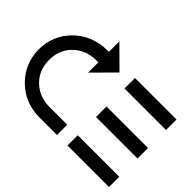

<svg xmlns="http://www.w3.org/2000/svg" viewBox="-127 -903 1086 1086"><g transform="rotate(45 416.0 -360.0)"><path d="M500 -48H832V-130H500ZM500 -276H832V-360H500ZM500 -504H832V-588H500ZM0 -318Q2 -432 79 -508Q156 -584 270 -588H291V-672L416 -548L291 -422V-504H270Q190 -502 137 -450Q84 -398 84 -317Q84 -236 136.5 -184Q189 -132 270 -130H416V-48H270Q157 -50 79.5 -127Q2 -204 0 -318Z"/></g></svg>

Font: JetBrainsMono NF
Style: Regular
Weight: 400
Designer: Philipp Nurullin, Konstantin Bulenkov
Foundry: JetBrains
Version: Version 2.251; ttfautohint (v1.8.3);Nerd Fonts 2.2.2